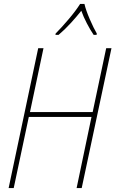

<svg xmlns="http://www.w3.org/2000/svg" viewBox="-20 -960 589 980"><path d="M279 -782Q311 -809 341.5 -842.5Q372 -876 395 -905Q406 -874 423.5 -840.5Q441 -807 458 -782H473L474 -789Q458 -816 438 -862.5Q418 -909 411 -940H389Q367 -905 330 -861.5Q293 -818 264 -789L263 -782ZM50 0 127 -363H447L371 0H397L549 -714H522L453 -388H133L202 -714H175L24 0Z"/></svg>

Font: Noto Sans Display SemiCondensed Thin
Style: Italic
Weight: 250
Width: 4
Designer: Monotype Design team
Foundry: Monotype Imaging Inc.
Version: 1.000